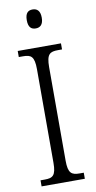

<svg xmlns="http://www.w3.org/2000/svg" viewBox="-100 -955 498 997"><g transform="rotate(-10 149.0 -456.5)"><path d="M148 -813C170 -813 188 -825 188 -863C188 -901 170 -913 148 -913C125 -913 109 -901 109 -863C109 -825 125 -813 148 -813ZM35 0H263V-32H242C199 -32 181 -43 181 -110V-603C181 -672 199 -682 242 -682H263V-714H35V-682H57C99 -682 117 -672 117 -603V-110C117 -42 99 -32 57 -32H35Z"/></g></svg>

Font: Noto Serif Sinhala Condensed Light
Style: Regular
Weight: 300
Width: 3
Designer: Jelle Bosma - Monotype Design Team
Foundry: Monotype Imaging Inc.
Version: Version 2.007